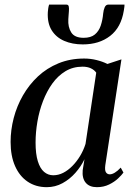

<svg xmlns="http://www.w3.org/2000/svg" viewBox="-20 -784 569 815"><path d="M427 -83Q424 -61 429.8 -52.5Q435.5 -44 446 -44Q455.5 -44 467.2 -51Q479 -58 492.5 -72.5L504 -51.5Q497 -41.5 481.5 -26.8Q466 -12 443 -0.8Q420 10.5 391.5 10.5Q359.5 10.5 343.8 -8.5Q328 -27.5 331 -61.5L338.5 -108Q324 -77.5 300.2 -50.5Q276.5 -23.5 245.5 -6.5Q214.5 10.5 178.5 10.5Q132 10.5 97.5 -12.8Q63 -36 44 -79Q25 -122 25 -181.5Q25 -232 38.2 -283Q51.5 -334 77.5 -379.2Q103.5 -424.5 141.2 -459.8Q179 -495 228.2 -515.2Q277.5 -535.5 337 -535.5Q364 -535.5 389.5 -529.2Q415 -523 436 -512.5L495.5 -532ZM388.5 -475.5Q380.5 -487 365.8 -494Q351 -501 330.5 -501Q290 -501 258 -481.8Q226 -462.5 202.2 -429.5Q178.5 -396.5 162.5 -354.8Q146.5 -313 138.8 -267.8Q131 -222.5 131 -179Q131 -130.5 140.5 -99.8Q150 -69 167 -54.5Q184 -40 206 -40Q228 -40 248.5 -50.5Q269 -61 287.2 -79.5Q305.5 -98 320 -122Q334.5 -146 343 -173ZM261.5 -764.5Q270 -764.5 271.8 -756.8Q273.5 -749 272.5 -737Q272.5 -729.5 271.2 -719.8Q270 -710 270 -702.5Q268 -669 282.5 -646.2Q297 -623.5 335 -623.5Q365.5 -623.5 382.5 -637.5Q399.5 -651.5 407.5 -675Q415.5 -698.5 418 -727Q419.5 -742 424.5 -753.2Q429.5 -764.5 440 -764.5H508.5Q508.5 -760.5 508 -755.2Q507.5 -750 505.5 -738.5Q494 -667.5 447.5 -631.5Q401 -595.5 331.5 -595.5Q287 -595.5 252.5 -610.5Q218 -625.5 199.2 -655.8Q180.5 -686 183 -732.5Q183.5 -740.5 184.8 -748.8Q186 -757 188.5 -764.5Z"/></svg>

Font: Merriweather 96pt
Style: Italic
Weight: 400
Italic angle: -7.8°
Version: Version 2.101